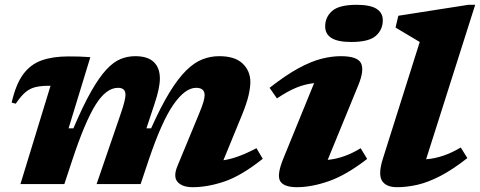

<svg xmlns="http://www.w3.org/2000/svg" viewBox="-20 -765 1995 798"><path d="M1072 -105Q982.5 -34 912.5 -10.5Q842.5 13 781 13Q737.5 13 718.2 -8.8Q699 -30.5 717.5 -75L805 -286.5Q821 -324.5 825.8 -342.2Q830.5 -360 830.5 -369.5Q830.5 -400 795 -400Q749.5 -400 701 -330.5Q652.5 -261 599 -103L564.5 0H381.5L479.5 -285.5Q493 -325 497.2 -343Q501.5 -361 501.5 -371.5Q501.5 -400 470.5 -400Q421 -400 376.8 -328.8Q332.5 -257.5 280 -98.5L247.5 0H65L190 -408.5H183.5Q150.5 -408.5 127.5 -403Q104.5 -397.5 85.5 -381.5Q66.5 -365.5 45.5 -334L28.5 -338.5Q45.5 -414 76 -455.8Q106.5 -497.5 153 -514Q199.5 -530.5 264 -530.5Q290.5 -530.5 308.8 -530Q327 -529.5 355.5 -527.5L265 -231.5H285Q325 -325.5 358.5 -384.5Q392 -443.5 421.8 -475.5Q451.5 -507.5 480.8 -519.5Q510 -531.5 542 -531.5Q594 -531.5 619.2 -507.2Q644.5 -483 644.5 -438.5Q644.5 -399 622 -332.5L588.5 -231.5H608Q648.5 -322 684.5 -380.8Q720.5 -439.5 754.2 -472.5Q788 -505.5 821.5 -518.5Q855 -531.5 891 -531.5Q956.5 -531.5 988.5 -500.8Q1020.5 -470 1020.5 -424.5Q1020.5 -401.5 1013.2 -369Q1006 -336.5 984.5 -284L908.5 -99Q937 -103 969.8 -114.8Q1002.5 -126.5 1046 -149Z M1331.5 -655Q1331.5 -694 1360.5 -719.5Q1389.5 -745 1462.5 -745Q1518.5 -745 1544.8 -728.5Q1571 -712 1571 -681Q1571 -641.5 1542 -616Q1513 -590.5 1440 -590.5Q1384 -590.5 1357.8 -607Q1331.5 -623.5 1331.5 -655ZM1158 -107 1285.5 -419.5Q1248.5 -415.5 1212.5 -401Q1176.5 -386.5 1131 -356L1100.5 -400Q1168 -453 1220.8 -481.5Q1273.5 -510 1316.2 -520.8Q1359 -531.5 1396 -531.5Q1465.5 -531.5 1480.2 -502.8Q1495 -474 1469.5 -411.5L1342 -100.5Q1411 -107 1479 -149L1506 -104.5Q1419.5 -37.5 1347.2 -12.2Q1275 13 1214 13Q1159.5 13 1144.5 -12.2Q1129.5 -37.5 1158 -107Z M1724.5 -590.5Q1715.5 -596 1697 -607Q1678.5 -618 1658.2 -630Q1638 -642 1624 -650.5L1635.5 -699.5L1926.5 -745H1955L1751 -103Q1822.5 -108.5 1895 -152L1922.5 -108Q1860.5 -59.5 1809.5 -33.2Q1758.5 -7 1714.8 3Q1671 13 1630 13Q1584 13 1567.5 -14.2Q1551 -41.5 1571.5 -106Z"/></svg>

Font: Newsreader Caption
Style: Bold Italic
Weight: 700
Italic angle: -17°
Designer: Hugues Gentile
Foundry: Production Type
Version: Version 1.001